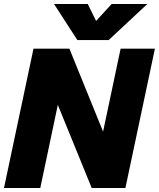

<svg xmlns="http://www.w3.org/2000/svg" viewBox="-25 -943 797 963"><path d="M246 -923H415L457 -838L535 -923H714L520 -742H363ZM143 -699H323L492 -283L580 -699H752L604 0H435L265 -417L177 0H-5Z"/></svg>

Font: Prompt Bold
Style: Bold Italic
Weight: 700
Italic angle: -12°
Designer: Katatrad Team
Foundry: CadsonDemak
Version: Version 1.000